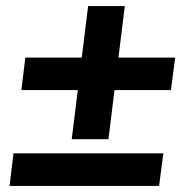

<svg xmlns="http://www.w3.org/2000/svg" viewBox="-20 -653 620 633"><path d="M391.5 -633 370.5 -463H557.5L543.5 -356H357.5L337.5 -194H216.5L236.5 -356H50.5L63.5 -463H249.5L270.5 -633ZM24.5 -147.5H518.5L504.5 -40H11.5Z"/></svg>

Font: Lato Black
Style: Italic
Weight: 900
Italic angle: -7°
Designer: Lukasz Dziedzic
Foundry: tyPoland Lukasz Dziedzic
Version: Version 2.007; 2014-02-27